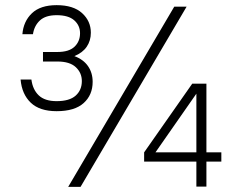

<svg xmlns="http://www.w3.org/2000/svg" viewBox="-20 -726 940 746"><path d="M657 -700H705L293 0H245ZM743 -98H540V-134L727 -401H782V-134H840V-98H782V-1H743ZM743 -134V-362L584 -134ZM200 -294Q134 -294 99.5 -327Q65 -360 60 -417H102Q107 -378 130.5 -355.5Q154 -333 200 -333Q250 -333 274 -354.5Q298 -376 298 -411Q298 -443 274.5 -465Q251 -487 203 -487H147V-524H203Q248 -524 269.5 -544.5Q291 -565 291 -597Q291 -627 268.5 -647Q246 -667 200 -667Q157 -667 135 -646.5Q113 -626 108 -593H67Q71 -643 104 -674.5Q137 -706 200 -706Q265 -706 299 -675Q333 -644 333 -599Q333 -568 317 -544.5Q301 -521 269 -508Q304 -495 322 -469Q340 -443 340 -408Q340 -357 305 -325.5Q270 -294 200 -294Z"/></svg>

Font: PT Root UI Light
Style: Regular
Weight: 300
Designer: Vitaly Kuzmin
Foundry: ParaType Ltd.
Version: Version 2.000G